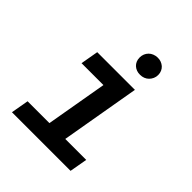

<svg xmlns="http://www.w3.org/2000/svg" viewBox="-200 -858 987 987"><g transform="rotate(45 293.5 -364.5)"><path d="M138.7 -528.3H412.6L337.9 -96.7H490.2L473.1 0H46.9L64 -96.7H222.7L280.8 -431.2H121.6ZM312 -663.1Q312 -677.2 316.9 -689Q321.8 -700.7 330.6 -709.5Q339.4 -718.3 351.3 -723.1Q363.3 -728 377.4 -728.5Q391.1 -729 403.1 -724.6Q415 -720.2 424.1 -712.2Q433.1 -704.1 438.2 -692.6Q443.4 -681.2 443.4 -667Q443.4 -652.8 438 -640.9Q432.6 -628.9 423.8 -620.1Q415 -611.3 402.8 -606.4Q390.6 -601.6 377 -601.6Q363.3 -601.1 351.3 -605.5Q339.4 -609.9 330.6 -617.9Q321.8 -626 316.9 -637.5Q312 -648.9 312 -663.1Z"/></g></svg>

Font: TypoPRO Roboto Mono
Style: Italic
Weight: 500
Designer: Google
Version: Version 2.000986; 2015; ttfautohint (v1.3)